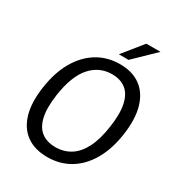

<svg xmlns="http://www.w3.org/2000/svg" viewBox="-215 -1070 1135 1220"><g transform="rotate(30 352.5 -459.5)"><path d="M314.2 10Q221.7 10 161.2 -33.3Q100.7 -76.6 76.7 -158.9Q52.8 -241.3 69.8 -358.7Q87 -477.6 135.5 -561.2Q184 -644.8 257.2 -688.9Q330.4 -733 421.8 -733Q512.9 -733 572.7 -689.2Q632.5 -645.4 656.6 -562Q680.6 -478.6 663.6 -360Q646.6 -242.4 598.8 -159.7Q551 -76.9 478.3 -33.5Q405.6 10 314.2 10ZM326.7 -70.5Q389 -70.5 437.5 -101.1Q485.9 -131.7 518.2 -195.5Q550.5 -259.3 564.6 -359Q579.3 -459.8 565.2 -524.8Q551.1 -589.8 511.5 -621.1Q471.9 -652.5 409.8 -652.5Q316.5 -652.5 253.7 -581.1Q190.8 -509.8 168.9 -359Q154.8 -259.6 169.4 -195.8Q184 -132 224.1 -101.3Q264.3 -70.5 326.7 -70.5ZM382.5 -783.5 499.7 -929H603.7L453.5 -783.5Z"/></g></svg>

Font: Public Sans Thin
Style: Italic
Weight: 100
Italic angle: -8°
Designer: The Public Sans project authors (U.S. Web Design System). Libre Franklin designed by Pablo Impallari and Rodrigo Fuenzal
Version: Version 2.000